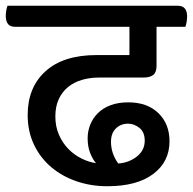

<svg xmlns="http://www.w3.org/2000/svg" viewBox="-51 -632 669 666"><path d="M492 -539V-404Q492 -381 480.5 -372Q469 -363 446 -363H293Q261 -363 233.5 -355Q206 -347 185.5 -330.5Q165 -314 153 -288.5Q141 -263 141 -228Q141 -193 153.5 -164.5Q166 -136 186 -115.5Q206 -95 231 -82.5Q256 -70 282 -66Q270 -80 261.5 -102Q253 -124 253 -152Q253 -177 262 -199.5Q271 -222 288.5 -239.5Q306 -257 332.5 -267Q359 -277 394 -277Q460 -277 498.5 -239.5Q537 -202 537 -142Q537 -71 480.5 -28.5Q424 14 321 14Q265 14 215 -3Q165 -20 127 -52Q89 -84 67 -130Q45 -176 45 -233Q45 -329 107 -385Q169 -441 284 -441H398V-539H1Q-31 -539 -31 -577Q-31 -585 -29.5 -594.5Q-28 -604 -25 -612H566Q598 -612 598 -575Q598 -567 596.5 -557Q595 -547 592 -539ZM334 -140Q334 -100 359 -65Q395 -67 423 -88.5Q451 -110 451 -144Q451 -174 432.5 -188.5Q414 -203 393 -203Q368 -203 351 -186.5Q334 -170 334 -140Z"/></svg>

Font: Baloo 2 Medium
Style: Regular
Weight: 500
Designer: Sarang Kulkarni and Ek Type
Foundry: Ek Type
Version: Version 1.640;hotconv 1.0.111;makeotfexe 2.5.65597; ttfautoh